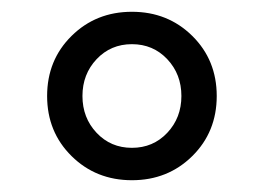

<svg xmlns="http://www.w3.org/2000/svg" viewBox="-20 -731 448 326"><path d="M101.5 -466Q60 -507 60 -568Q60 -629 101.5 -670Q143 -711 204 -711Q265 -711 306.5 -670Q348 -629 348 -568Q348 -507 306.5 -466Q265 -425 204 -425Q143 -425 101.5 -466ZM144 -630.5Q120 -605 120 -568Q120 -531 144 -505.5Q168 -480 204 -480Q240 -480 264 -505.5Q288 -531 288 -568Q288 -605 264 -630.5Q240 -656 204 -656Q168 -656 144 -630.5Z"/></svg>

Font: Lustria
Style: Regular
Weight: 400
Designer: Matthew Desmond
Foundry: Matthew Desmond
Version: Version 001.001; ttfautohint (v1.6)